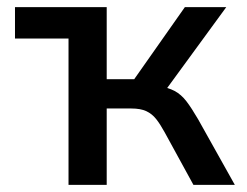

<svg xmlns="http://www.w3.org/2000/svg" viewBox="-20 -518 693 538"><path d="M172 0V-410H22V-498H279V-296H356L498 -498H614L435 -253L422 -277Q451 -273 469.5 -263Q488 -253 502.5 -234Q517 -215 535 -184L638 0H522L441 -148Q429 -170 417.5 -184.5Q406 -199 390 -206.5Q374 -214 348 -214H279V0Z"/></svg>

Font: Nunito Sans 7pt SemiCondensed SemiBold
Style: Regular
Weight: 600
Width: 4
Designer: Vernon Adams
Foundry: Vernon Adams
Version: Version 3.101;gftools[0.9.27]